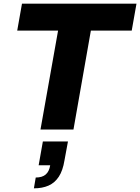

<svg xmlns="http://www.w3.org/2000/svg" viewBox="-20 -707 765 1048"><path d="M201 0 297 -540H74L100 -687H725L699 -540H476L381 0ZM165 321 175 262Q211 262 230 245Q249 228 254 195H191L214 65H351L332 168Q323 224 301 257.5Q279 291 245 306Q211 321 165 321Z"/></svg>

Font: Archivo SemiBold ExtraBold
Style: Italic
Weight: 800
Italic angle: -10°
Version: Version 2.001